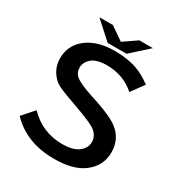

<svg xmlns="http://www.w3.org/2000/svg" viewBox="-209 -1027 1148 1218"><g transform="rotate(30 365.0 -418.0)"><path d="M291 -764.2 164.1 -878.9H263.2L359.9 -812L457 -878.9H556.2L429.2 -764.2ZM114.3 -168.9Q214.8 -64 363.8 -64Q434.1 -64 474.6 -91.3Q519 -121.6 519 -168.5Q519 -215.3 477.5 -246.1Q449.2 -267.1 345.7 -305.2L327.1 -312L293.9 -324.2Q290 -325.2 281.7 -328.6Q177.7 -364.3 147.9 -386.2Q138.2 -393.1 128.9 -403.3Q78.1 -456.5 78.1 -529.3Q78.1 -624.5 151.9 -682.6Q228.5 -743.2 357.9 -743.2Q450.7 -743.2 522.5 -717.8Q577.6 -697.8 633.3 -655.8L565.9 -563Q480 -639.2 359.4 -639.2Q280.8 -639.2 245.1 -605.5Q214.8 -576.7 214.8 -540.5Q214.8 -502.4 243.7 -479Q276.4 -452.6 377 -419.9L416 -407.2Q538.1 -366.2 586.4 -328.1Q659.2 -270.5 659.2 -174.8Q659.2 -72.8 574.2 -11.2Q500 43 363.3 43Q160.6 43 39.1 -84Z"/></g></svg>

Font: FORM UDPGothic
Style: Bold
Weight: 700
Foundry: Pronama LLC
Version: Version 1.051